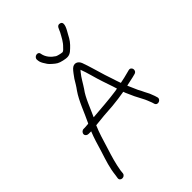

<svg xmlns="http://www.w3.org/2000/svg" viewBox="-244 -909 1056 1056"><g transform="rotate(-45 283.5 -381.0)"><path d="M105.7 -262H127.7C112 -223.5 102.9 -190.7 88.5 -143C71.8 -91.1 56.9 -46.5 51.9 2L48.8 22C44.4 47 83.3 49.7 87.7 25L89.7 5C97.5 -42.3 109.3 -81.9 126 -134C142.4 -187.2 152.3 -223 170.9 -266C194.4 -268.7 217.2 -271 239.3 -273L309.6 -278C342.2 -280.7 375.2 -285.9 406.3 -291C408 -287 409.5 -283 410.6 -279C427.3 -239.4 437.3 -219.3 453.9 -189C464.4 -169.8 468.1 -157.8 476.2 -138L480.5 -124C488.3 -99.7 525.9 -114.9 517.2 -138L513 -152C505.2 -174.4 499.5 -187.7 487.9 -208C483.1 -218.7 477.4 -230 470.7 -242C464.7 -254.7 455.7 -276.7 445.7 -299C447 -299 448 -299.3 448.7 -300C468.9 -304 485.8 -307.7 499.3 -311L518.6 -316C544.5 -322.4 536.5 -360.2 511.6 -354L492.3 -349C478.2 -345.3 451.5 -338.3 431.6 -335C420.2 -365.2 411.2 -398.6 400.4 -428C386.6 -471.9 372.7 -524.2 358.5 -562C349 -586.7 324.1 -597.8 302.2 -577C291.2 -566.5 276.5 -545.4 266.9 -532C257 -515.5 243.4 -492.3 230.9 -476C197.5 -428.2 174.6 -361.3 147 -305C145.9 -304 145.9 -304 144.9 -303C131.5 -301.7 122.4 -301 117.8 -301H107.8C97.2 -301 87.3 -291.6 86.7 -281C86.2 -270.4 95.2 -262 107.8 -262ZM195.4 -751C196.4 -737.1 198.2 -730.5 205.6 -717C217.4 -697.8 219.4 -692.3 237.5 -676.5C257 -659.5 264.8 -653.1 294.4 -646.5C321.5 -640.5 335.9 -640.4 354.3 -654C372.4 -669.3 392.3 -688.3 404.3 -710C408.7 -718 408.7 -718 415.3 -730C422.4 -744.1 456.4 -792.7 427.6 -802.5C403.7 -810.6 399.7 -781.4 392.3 -768C377.7 -741.6 366.3 -717.6 345.6 -698C339.1 -690.9 333 -683.7 324.7 -681C314.9 -681 289.5 -687.3 283.3 -691C260.4 -705.8 239.8 -727.3 233.8 -758C231.9 -783.7 193.7 -775 195.4 -751ZM192.1 -307C213.9 -353.3 235.6 -415.9 264.8 -454C282.6 -480.2 297.5 -510.2 317 -533L325.5 -543C334.8 -517.6 337.7 -509 347 -476C358.7 -432.6 372.9 -392.3 387.4 -350C390.8 -339 390.8 -339 394.2 -328C389.5 -327.3 384.5 -326.3 379.1 -325C318.9 -316.2 255 -312.2 192.1 -307Z"/></g></svg>

Font: Just Breathe
Style: Obl1
Weight: 400
Foundry: Cannot Into Space Fonts
Version: Version 0.72